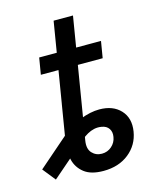

<svg xmlns="http://www.w3.org/2000/svg" viewBox="-163 -737 667 819"><g transform="rotate(-15 170.5 -328.0)"><path d="M192.9 9.3Q137.7 9.3 108.2 -13.9Q78.6 -37.1 69.6 -72.8Q60.5 -108.4 66.4 -145L94.2 -313.5H179.7L150.4 -136.2Q144.5 -100.6 161.6 -82Q178.7 -63.5 205.1 -63.5Q230 -63.5 248.3 -79.6Q266.6 -95.7 270.5 -119.6Q274.4 -141.1 264.4 -156.2Q254.4 -171.4 232.4 -174.8Q215.8 -177.7 200.2 -174.3Q184.6 -170.9 170.2 -162.8Q155.8 -154.8 142.6 -143.1L-13.7 -7.8L-59.1 -64.5L72.3 -178.7Q111.8 -213.4 157.2 -231.2Q202.6 -249 242.2 -249Q302.2 -249 335.4 -213.4Q368.7 -177.7 359.4 -120.1Q350.1 -62.5 305.2 -26.6Q260.3 9.3 192.9 9.3ZM74.7 -194.8 152.3 -665H237.8L160.2 -194.8ZM40 -456.1 52.2 -529.3H325.2L313 -456.1Z"/></g></svg>

Font: Inter 24pt
Style: Italic
Weight: 400
Italic angle: -9.3988°
Designer: Rasmus Andersson
Foundry: rsms
Version: Version 4.001;git-66647c0bb